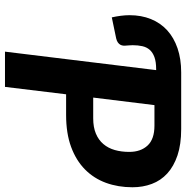

<svg xmlns="http://www.w3.org/2000/svg" viewBox="-8 -758 765 790"><g transform="rotate(90 375.0 -362.5)"><path d="M367.5 -251.5 337 0H192L268 -622H264.5Q234 -622 214.8 -615Q195.5 -608 184.5 -595.5Q173.5 -583 169.5 -565Q165.5 -547 165.5 -525.5Q165.5 -518 166.2 -510.5Q167 -503 167 -499Q168 -492.5 167.2 -486.2Q166.5 -480 163.5 -474.5Q160.5 -469 154.2 -464.5Q148 -460 137.5 -457.5L51 -439.5Q47 -457 44.5 -476Q42 -495 42 -512.5Q42 -561 58 -600.5Q74 -640 104.2 -667.5Q134.5 -695 178.2 -710Q222 -725 277.5 -725H510.5Q573.5 -725 618.8 -709.8Q664 -694.5 693.2 -667.8Q722.5 -641 736.2 -604.2Q750 -567.5 750 -524.5Q750 -465.5 731.8 -415.5Q713.5 -365.5 676.5 -329Q639.5 -292.5 583.8 -272Q528 -251.5 452.5 -251.5ZM381 -363H466.5Q503 -363 529.2 -374Q555.5 -385 572.2 -404.8Q589 -424.5 596.8 -451.8Q604.5 -479 604.5 -511.5Q604.5 -558.5 578.2 -586.8Q552 -615 496.5 -615H412Z"/></g></svg>

Font: Lato Heavy
Style: Italic
Weight: 800
Italic angle: -7°
Designer: Lukasz Dziedzic
Foundry: tyPoland Lukasz Dziedzic
Version: Version 2.007; 2014-02-27